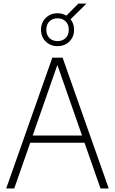

<svg xmlns="http://www.w3.org/2000/svg" viewBox="-20 -1066 650 1086"><path d="M15 0 276 -740H334L595 0H548.5L458 -258.5H151L60.5 0ZM165 -299.5H444L304.5 -698.5ZM305.5 -805Q265 -805 238.5 -831.2Q212 -857.5 212 -898Q212 -938 238.5 -964.5Q265 -991 305.5 -991Q333 -991 355.5 -977.5L423 -1045.5H469L379 -957Q399 -932 399 -898Q399 -857.5 372.5 -831.2Q346 -805 305.5 -805ZM305.5 -833.5Q333.5 -833.5 351.2 -850.8Q369 -868 369 -898Q369 -928 351.2 -945.2Q333.5 -962.5 305.5 -962.5Q277.5 -962.5 259.8 -945.2Q242 -928 242 -898Q242 -868 259.8 -850.8Q277.5 -833.5 305.5 -833.5Z"/></svg>

Font: Encode Sans Semi Condensed ExtraLight
Style: Regular
Weight: 200
Width: 4
Designer: Multiple Designers
Foundry: Impallari Type
Version: Version 3.000; ttfautohint (v1.8.3) -l 8 -r 50 -G 200 -x 14 